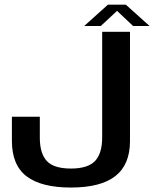

<svg xmlns="http://www.w3.org/2000/svg" viewBox="-20 -814 674 839"><path d="M290 5.5Q420 5.5 484 -44.5Q548 -94.5 548 -197.5V-675H426.5V-214.5Q426.5 -143 395 -110.2Q363.5 -77.5 290 -77.5Q215.5 -77.5 184.8 -110.2Q154 -143 154 -212.5V-304H32V-198.5Q32 -92.5 96.2 -43.5Q160.5 5.5 290 5.5ZM348 -700.5H420.5L491.5 -766.5L561.5 -700.5H633.5L530 -793.5H451.5Z"/></svg>

Font: Anybody Thin Medium
Style: Regular
Weight: 500
Version: Version 1.113;gftools[0.9.25]